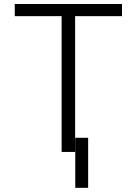

<svg xmlns="http://www.w3.org/2000/svg" viewBox="-20 -747 672 944"><path d="M52.6 -667.6V-727.3H579.9V-667.6H349.4V0H283V-667.6ZM413.4 -69.6V176.5H350.1V-69.6Z"/></svg>

Font: Inter Light BETA
Style: Regular
Weight: 300
Designer: Rasmus Andersson
Foundry: rsms
Version: Version 3.011;git-f93a4a705